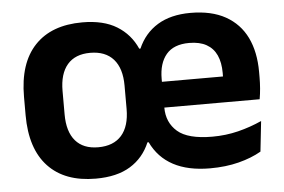

<svg xmlns="http://www.w3.org/2000/svg" viewBox="-43 -562 938 634"><g transform="rotate(-5 426.5 -245.0)"><path d="M250.5 13.5Q148 13.5 92.8 -45.2Q37.5 -104 37.5 -215.5V-276Q37.5 -387.5 92.8 -446Q148 -504.5 250.5 -504.5Q320.5 -504.5 364.8 -477.2Q409 -450 430.5 -401.5H434.5Q456 -451 499.8 -477.8Q543.5 -504.5 609 -504.5Q678.5 -504.5 725 -478.5Q771.5 -452.5 794.8 -404.8Q818 -357 818 -290.5V-273Q818 -255 816.5 -236.2Q815 -217.5 812 -200.5H696Q697 -229 697.5 -253.8Q698 -278.5 698 -297.5Q698 -332.5 687 -356.5Q676 -380.5 653.5 -393.2Q631 -406 596 -406Q545 -406 520.2 -376.8Q495.5 -347.5 495.5 -296V-249.5L496 -235.5V-200.5Q496 -151 530.5 -121Q565 -91 646 -91Q690.5 -91 731.8 -101.2Q773 -111.5 810.5 -128.5L799.5 -28Q767.5 -9.5 724.5 1.5Q681.5 12.5 629.5 12.5Q556.5 12.5 507.8 -13.5Q459 -39.5 434.5 -91H430.5Q409.5 -41 365.2 -13.8Q321 13.5 250.5 13.5ZM786 -200.5H439.5V-286H786ZM267.5 -89Q318 -89 344.8 -119.2Q371.5 -149.5 371.5 -207V-284.5Q371.5 -341.5 344.8 -371.8Q318 -402 267.5 -402Q218 -402 192 -371.8Q166 -341.5 166 -284.5V-207Q166 -149.5 192 -119.2Q218 -89 267.5 -89Z"/></g></svg>

Font: Anek Kannada SemiBold
Style: Regular
Weight: 600
Version: Version 1.003